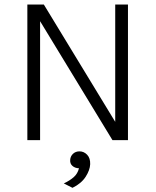

<svg xmlns="http://www.w3.org/2000/svg" viewBox="-20 -638 708 874"><path d="M104.5 -617.5H179.5L510.5 -73.5H504.5V-617.5H562.5V0H492L154 -555.5H162.5V0H104.5ZM310 217 270.5 197Q298 184 315.8 168.2Q333.5 152.5 339.5 128Q321.5 127.5 309.8 117.2Q298 107 299.5 89.5Q300.5 73.5 312.2 62.2Q324 51 342 51Q362 51 376.8 66.5Q391.5 82 390.5 109.5Q389.5 136 370 166.5Q350.5 197 310 217Z"/></svg>

Font: Karla Light
Style: Regular
Weight: 300
Designer: Jonathan Pinhorn
Version: Version 2.004;gftools[0.9.33]